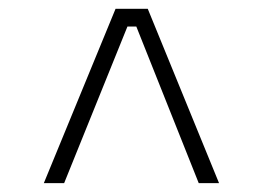

<svg xmlns="http://www.w3.org/2000/svg" viewBox="-20 -743 595 434"><path d="M125 -329.1H79.1L241.2 -723.1H314L475.1 -329.1H429.2L288.1 -683.1H268.1Z"/></svg>

Font: Sora ExtraLight
Style: Regular
Weight: 200
Designer: Jonathan Barnbrook, Julián Moncada
Foundry: Barnbrook Fonts
Version: Version 2.000